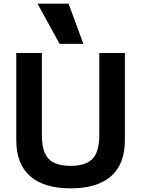

<svg xmlns="http://www.w3.org/2000/svg" viewBox="-20 -1020 772 1050"><path d="M366 10Q220 10 144.5 -57Q69 -124 69 -253V-730H209V-280Q209 -191 245.5 -152Q282 -113 366 -113Q450 -113 486.5 -152Q523 -191 523 -280V-730H663V-253Q663 -124 588 -57Q513 10 366 10ZM306 -780 185 -1000H355L436 -780Z"/></svg>

Font: M PLUS 1
Style: Bold
Weight: 700
Designer: Coji Morishita
Foundry: UNDERFOREST DESIGN
Version: Version 1.001